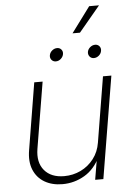

<svg xmlns="http://www.w3.org/2000/svg" viewBox="-60 -952 689 1004"><g transform="rotate(-5 284.0 -449.5)"><path d="M227.5 7.8Q172.9 7.8 133.3 -15.4Q93.8 -38.6 75.9 -82Q58.1 -125.5 68.4 -185.5L126 -535.6H169.9L112.3 -188Q100.6 -117.2 135.7 -75.2Q170.9 -33.2 239.7 -33.2Q286.1 -33.2 326.7 -52.7Q367.2 -72.3 394.8 -108.2Q422.4 -144 430.2 -192.4L486.8 -535.6H530.8L441.9 0H398.9L419.4 -121.6H428.2Q397 -55.2 343.3 -23.7Q289.6 7.8 227.5 7.8ZM448.2 -634.8Q434.1 -634.8 425.8 -645Q417.5 -655.3 419.4 -669.4Q421.9 -683.6 433.8 -693.6Q445.8 -703.6 460 -703.6Q474.1 -703.6 482.4 -693.6Q490.7 -683.6 488.3 -669.4Q486.3 -655.3 474.4 -645Q462.4 -634.8 448.2 -634.8ZM248.5 -634.8Q234.4 -634.8 225.8 -645Q217.3 -655.3 219.7 -669.4Q222.2 -683.6 234.1 -693.6Q246.1 -703.6 260.3 -703.6Q274.4 -703.6 282.7 -693.6Q291 -683.6 288.6 -669.4Q286.1 -655.3 274.4 -645Q262.7 -634.8 248.5 -634.8ZM347.7 -773.4 446.8 -907.2H498.5L386.7 -773.4Z"/></g></svg>

Font: Inter 20pt ExtraLight
Style: Italic
Weight: 250
Italic angle: -9.3988°
Version: Version 4.001;git-66647c0bb